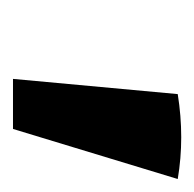

<svg xmlns="http://www.w3.org/2000/svg" viewBox="-22 -690 306 303"><g transform="rotate(90 131.5 -539.0)"><path d="M105 -406 129 -666Q198 -677 263 -666L184 -406Z"/></g></svg>

Font: Piazzolla
Style: Bold Italic
Weight: 700
Italic angle: -11.3°
Designer: Juan Pablo del Peral
Foundry: Huerta Tipografica
Version: Version 1.330